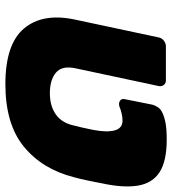

<svg xmlns="http://www.w3.org/2000/svg" viewBox="16 -630 624 695"><g transform="rotate(90 327.5 -282.0)"><path d="M284 10Q139 10 82.5 -57.5Q26 -125 50 -240L115 -545Q117 -556 126.5 -563.5Q136 -571 147 -571H271Q281 -571 287 -563.5Q293 -556 291 -545L227 -245Q216 -195 242.5 -173Q269 -151 317 -151Q364 -151 395 -173.5Q426 -196 435 -243Q438 -254 440.5 -265Q443 -276 445.5 -288Q448 -300 450 -310Q459 -357 451.5 -385.5Q444 -414 416 -414Q404 -414 389 -410.5Q374 -407 366 -403Q353 -399 344 -405Q335 -411 339 -425L358 -520Q360 -530 367 -541Q374 -552 387 -558Q401 -565 423.5 -569.5Q446 -574 485 -574Q563 -574 603 -548Q643 -522 651.5 -469Q660 -416 643 -339Q642 -332 639 -318Q636 -304 633 -288.5Q630 -273 626.5 -259.5Q623 -246 621 -238Q592 -124 510.5 -57Q429 10 284 10Z"/></g></svg>

Font: Rubik ExtraBold
Style: Italic
Weight: 800
Italic angle: -12°
Designer: Hubert and Fischer
Foundry: Hubert and Fischer
Version: Version 2.300;gftools[0.9.30]